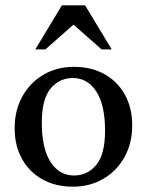

<svg xmlns="http://www.w3.org/2000/svg" viewBox="-20 -690 551 721"><path d="M253.5 11Q188 11 138.8 -16.8Q89.5 -44.5 62.2 -94Q35 -143.5 35 -208.5Q35 -275.5 63.8 -327.5Q92.5 -379.5 142.8 -409.2Q193 -439 257.5 -439Q323.5 -439 372.8 -411.2Q422 -383.5 449.2 -334Q476.5 -284.5 476.5 -219.5Q476.5 -152.5 447.8 -100.5Q419 -48.5 368.5 -18.8Q318 11 253.5 11ZM258 -31Q308.5 -31 341.5 -70.8Q374.5 -110.5 374.5 -199Q374.5 -295.5 341.8 -346.2Q309 -397 253.5 -397Q203 -397 170 -357.5Q137 -318 137 -229Q137 -132.5 169.8 -81.8Q202.5 -31 258 -31ZM112.5 -504.5 212.5 -670H299.5L399.5 -504.5H361.5L256 -597.5L150.5 -504.5Z"/></svg>

Font: Newsreader Text Medium
Style: Regular
Weight: 500
Designer: Hugues Gentile
Foundry: Production Type
Version: Version 1.002